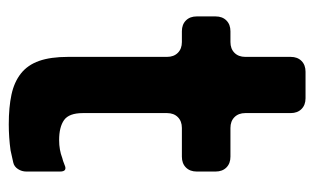

<svg xmlns="http://www.w3.org/2000/svg" viewBox="-156 -532 700 427"><g transform="rotate(90 193.5 -319.0)"><path d="M257 11Q219 11 191 5Q163 -1 144 -16Q125 -31 116 -56.5Q107 -82 107 -121V-341Q107 -356 98 -365Q89 -374 74 -374H50Q35 -374 26 -383Q17 -392 17 -407V-449Q17 -464 26 -473Q35 -482 50 -482H74Q89 -482 98 -491Q107 -500 107 -515V-616Q107 -631 116 -640Q125 -649 140 -649H199Q214 -649 223 -640Q232 -631 232 -616V-515Q232 -500 241 -491Q250 -482 265 -482H329Q344 -482 353 -473Q362 -464 362 -449V-407Q362 -392 353 -383Q344 -374 329 -374H265Q250 -374 241 -365Q232 -356 232 -341V-154Q232 -123 247.5 -112Q263 -101 292 -101Q314 -101 332 -108Q337 -109 347 -113Q362 -120 362 -103V-28Q362 -18 356.5 -9.5Q351 -1 342 1L315 7Q301 9 286 10Q271 11 257 11Z"/></g></svg>

Font: Higure Gothic Black
Style: Regular
Weight: 900
Designer: Yoshimichi Ohira
Foundry: Positype
Version: Version 1.000